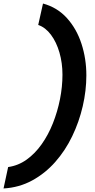

<svg xmlns="http://www.w3.org/2000/svg" viewBox="-99 -844 535 1085"><path d="M144 -824Q225 -802 279.5 -741.5Q334 -681 361.5 -596.5Q389 -512 389 -418Q389 -332 368.5 -243.5Q348 -155 309 -74Q270 7 213 71.5Q156 136 82.5 176Q9 216 -79 221L-53 100Q4 92 51.5 58Q99 24 136.5 -29Q174 -82 200 -147.5Q226 -213 240 -283.5Q254 -354 254 -422Q254 -488 237 -547Q220 -606 189 -647.5Q158 -689 117 -703Z"/></svg>

Font: Be Vietnam Pro SemiBold
Style: Italic
Weight: 600
Italic angle: -12°
Designer: Lam Bao, Tony Le, Vietanh Nguyen
Foundry: Yellow Type Foundry
Version: Version 1.002; ttfautohint (v1.8.3)